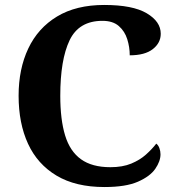

<svg xmlns="http://www.w3.org/2000/svg" viewBox="-20 -744 708 774"><path d="M401 10Q285 10 208 -36Q131 -82 93 -164.5Q55 -247 55 -358Q55 -466 94 -548.5Q133 -631 210 -677.5Q287 -724 400 -724Q515 -724 571.5 -690.5Q628 -657 628 -608Q628 -571 596 -546Q564 -521 503 -521Q503 -554 493 -586Q483 -618 459 -639Q435 -660 393 -660Q298 -660 260.5 -581.5Q223 -503 223 -358Q223 -262 242.5 -198Q262 -134 306.5 -102Q351 -70 425 -70Q474 -70 509 -84.5Q544 -99 568.5 -121Q593 -143 610 -165Q618 -159 622.5 -147Q627 -135 627 -122Q627 -94 606 -63.5Q585 -33 536 -11.5Q487 10 401 10Z"/></svg>

Font: Noto Naskh Arabic UI
Style: Regular
Weight: 400
Designer: Monotype Design Team, David Williams, Mohamad Dakak and Nizar Qandah
Foundry: Monotype Imaging Inc.
Version: Version 2.014